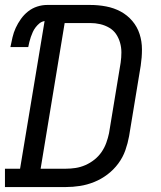

<svg xmlns="http://www.w3.org/2000/svg" viewBox="-30 -755 650 775"><path d="M-10 0V-74H51L150 -670Q138 -668 129.5 -661Q121 -654 114 -645Q107 -636 102.5 -626Q98 -616 94.5 -606Q91 -596 88.5 -585.5Q86 -575 84 -565H12Q16 -585 20.5 -604.5Q25 -624 33.5 -642.5Q42 -661 54.5 -678.5Q67 -696 83.5 -709Q100 -722 120 -728.5Q140 -735 160 -735H334Q367 -735 398.5 -729Q430 -723 457 -708.5Q484 -694 504 -670.5Q524 -647 533.5 -617.5Q543 -588 543 -555.5Q543 -523 538 -490L491 -205Q486 -177 476 -148.5Q466 -120 447.5 -95Q429 -70 404 -51Q379 -32 350.5 -20.5Q322 -9 293 -4.5Q264 0 236 0ZM134 -74H236Q255 -74 275 -77Q295 -80 314.5 -88.5Q334 -97 351 -110.5Q368 -124 380 -141.5Q392 -159 399 -178.5Q406 -198 410 -217L457 -502Q460 -523 460 -543.5Q460 -564 454.5 -583Q449 -602 438.5 -617.5Q428 -633 411 -643Q394 -653 374.5 -657.5Q355 -662 334 -662H231Z"/></svg>

Font: Iosevka Etoile
Style: Italic
Weight: 400
Italic angle: -9°
Designer: Belleve Invis
Foundry: Belleve Invis
Version: Version 22.1.2; ttfautohint (v1.8.4)